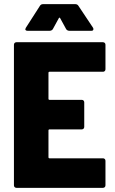

<svg xmlns="http://www.w3.org/2000/svg" viewBox="-20 -903 552 923"><path d="M269 -816 298 -763C301 -758 307 -755 313 -755H420C426 -755 429 -758 429 -763C429 -765 429 -767 427 -770L357 -875C354 -880 349 -883 343 -883H186C180 -883 175 -880 172 -875L104 -769C99 -760 103 -755 112 -755H219C225 -755 231 -758 234 -763L263 -816C265 -819 267 -819 269 -816ZM487 -570V-688C487 -695 482 -700 475 -700H59C52 -700 47 -695 47 -688V-12C47 -5 52 0 59 0H475C482 0 487 -5 487 -12V-130C487 -137 482 -142 475 -142H218C215 -142 213 -144 213 -147V-276C213 -279 215 -281 218 -281H373C380 -281 385 -286 385 -293V-411C385 -418 380 -423 373 -423H218C215 -423 213 -425 213 -428V-553C213 -556 215 -558 218 -558H475C482 -558 487 -563 487 -570Z"/></svg>

Font: Barlow Semi Condensed ExtraBold
Style: Regular
Weight: 800
Width: 4
Designer: Jeremy Tribby
Foundry: Tribby Type
Version: Version 1.422;hotconv 1.0.109;makeotfexe 2.5.65596